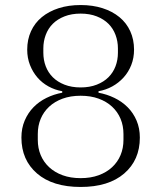

<svg xmlns="http://www.w3.org/2000/svg" viewBox="-20 -730 640 762"><path d="M300 12Q189 12 127 -41.5Q65 -95 65 -184Q65 -221 78 -251.5Q91 -282 113 -304.5Q135 -327 164.5 -341.5Q194 -356 227 -362V-368Q198 -373 172.5 -387Q147 -401 128.5 -422.5Q110 -444 99 -472Q88 -500 88 -533Q88 -573 103 -606Q118 -639 146 -662Q174 -685 213 -697.5Q252 -710 300 -710Q348 -710 387 -697.5Q426 -685 454 -662Q482 -639 497 -606Q512 -573 512 -533Q512 -500 501 -472Q490 -444 470.5 -422.5Q451 -401 425.5 -387Q400 -373 371 -368V-362Q404 -356 434 -341.5Q464 -327 486.5 -304.5Q509 -282 522 -251.5Q535 -221 535 -184Q535 -95 473 -41.5Q411 12 300 12ZM300 -23Q340 -23 371.5 -34.5Q403 -46 425 -66.5Q447 -87 458.5 -114.5Q470 -142 470 -175V-198Q470 -231 458.5 -258.5Q447 -286 425 -306.5Q403 -327 371.5 -338.5Q340 -350 300 -350Q260 -350 228.5 -338.5Q197 -327 175 -306.5Q153 -286 141.5 -258.5Q130 -231 130 -198V-175Q130 -142 141.5 -114.5Q153 -87 175 -66.5Q197 -46 228.5 -34.5Q260 -23 300 -23ZM300 -383Q336 -383 364 -394Q392 -405 410.5 -423.5Q429 -442 438.5 -467Q448 -492 448 -521V-538Q448 -566 438.5 -591.5Q429 -617 410.5 -635.5Q392 -654 364 -665Q336 -676 300 -676Q264 -676 236 -665Q208 -654 189.5 -635.5Q171 -617 161.5 -591.5Q152 -566 152 -538V-521Q152 -492 161.5 -467Q171 -442 189.5 -423.5Q208 -405 236 -394Q264 -383 300 -383Z"/></svg>

Font: IBM Plex Serif Light
Style: Regular
Weight: 300
Designer: Mike Abbink, Paul van der Laan, Pieter van Rosmalen
Foundry: Bold Monday
Version: Version 3.001